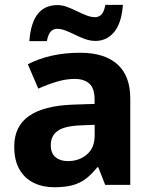

<svg xmlns="http://www.w3.org/2000/svg" viewBox="-20 -778 639 808"><path d="M317.3 -556Q419.6 -556 473.9 -507.5Q528.2 -459 528.2 -363.8V0H422.7L393.5 -74.2H389.5Q366.5 -45.2 342 -26.3Q317.5 -7.4 285.7 1.3Q253.9 10 208.3 10Q160.3 10 122.1 -8.5Q83.9 -27.1 61.9 -65Q39.9 -102.9 39.9 -161.2Q39.9 -246.7 102 -289.9Q164.1 -333.1 286.5 -337.7L378.1 -340.7V-358.1Q378.1 -406.7 355.8 -426.3Q333.6 -445.9 294 -445.9Q257.5 -445.9 218.3 -434Q179 -422.2 141.2 -404.9L97.1 -507.5Q140 -530.2 195.6 -543.1Q251.3 -556 317.3 -556ZM320.7 -250.5Q250 -247.7 221.9 -226.7Q193.7 -205.7 193.7 -167.5Q193.7 -132.9 213.6 -116.5Q233.5 -100 265.5 -100Q313.4 -100 345.9 -128.1Q378.4 -156.1 378.4 -207.9V-252.8ZM103.5 -604.8Q106.5 -644.5 115.6 -673.2Q124.7 -701.9 139.6 -720.2Q154.5 -738.6 175.1 -747.6Q195.6 -756.6 221.4 -756.6Q241.6 -756.6 262.1 -749Q282.6 -741.4 303.4 -731.1Q324.3 -720.8 343.6 -713.3Q362.9 -705.7 380.7 -705.7Q395.2 -705.7 406.5 -716.5Q417.8 -727.4 423.5 -757.6H497.3Q491.3 -680.1 460.3 -642.9Q429.2 -605.8 381.6 -605.8Q360 -605.8 338.8 -613.4Q317.6 -620.9 296.9 -631.2Q276.1 -641.5 256.8 -649.1Q237.5 -656.7 219.9 -656.7Q205 -656.7 194.2 -646.1Q183.5 -635.6 177.1 -604.8Z"/></svg>

Font: Noto Sans Khmer
Style: Regular
Weight: 400
Designer: Danh Hong and the Monotype Design Team
Foundry: Monotype Imaging Inc.
Version: Version 2.003